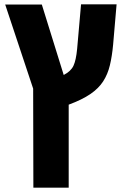

<svg xmlns="http://www.w3.org/2000/svg" viewBox="-20 -626 565 886"><path d="M134 240 133 -217 4 -605H173L274 -280Q307 -297 319 -322.5Q331 -348 336 -401L354 -606H518L502 -420Q497 -366 487 -324.5Q477 -283 456 -250.5Q435 -218 397 -192Q359 -166 297 -143V240Z"/></svg>

Font: Noto Sans Hebrew SemiCondensed ExtraBold
Style: Regular
Weight: 800
Width: 4
Designer: Monotype Design Team
Foundry: Monotype Imaging Inc.
Version: Version 2.004; ttfautohint (v1.8.4.7-5d5b)